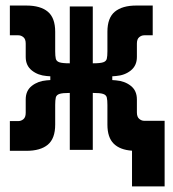

<svg xmlns="http://www.w3.org/2000/svg" viewBox="-20 -541 626 693"><path d="M15.6 3.4V-104H46.4Q56.2 -104 64.5 -110.8Q72.8 -117.7 72.8 -133.8V-182.1Q72.8 -213.9 95 -231.2Q117.2 -248.5 148.4 -251L161.6 -252V-265.6L148.4 -266.6Q117.2 -269 95 -286.6Q72.8 -304.2 72.8 -335.4V-383.8Q72.8 -399.9 64.5 -406.7Q56.2 -413.6 46.4 -413.6H15.6V-521H75.2Q126 -521 152.6 -498.8Q179.2 -476.6 179.2 -426.3V-356.9V-356Q179.2 -338.4 181.4 -329.1Q183.6 -319.8 194.3 -316.2Q205.1 -312.5 231 -312.5H231.9V-517.6H314.9V-312.5H315.9Q341.8 -312.5 352.5 -316.2Q363.3 -319.8 365.5 -329.1Q367.7 -338.4 367.7 -356V-356.9V-426.3Q367.7 -476.6 394.5 -498.8Q421.4 -521 471.7 -521H531.2V-413.6H500.5Q490.7 -413.6 482.4 -406.7Q474.1 -399.9 474.1 -383.8V-335.4Q474.1 -304.2 452.1 -286.6Q430.2 -269 398.4 -266.6L385.3 -265.6V-252L398.4 -251Q430.2 -248.5 452.1 -231.2Q474.1 -213.9 474.1 -182.1V-135.3Q474.1 -119.1 482.4 -112.1Q490.7 -105 500.5 -105H574.2V131.8H456.5V2.9Q413.1 0 390.4 -22.5Q367.7 -44.9 367.7 -91.3V-161.1V-162.1Q367.7 -179.7 365.5 -189Q363.3 -198.2 352.5 -201.9Q341.8 -205.6 315.9 -205.6H314.9V0H231.9V-205.6H231Q205.1 -205.6 194.3 -201.9Q183.6 -198.2 181.4 -189Q179.2 -179.7 179.2 -162.1Q179.2 -161.6 179.2 -161.1V-91.3Q179.2 -41 152.6 -18.8Q126 3.4 75.2 3.4Z"/></svg>

Font: Cascadia Mono PL SemiBold
Style: Regular
Weight: 600
Monospace: yes
Designer: Aaron Bell
Foundry: Saja Typeworks
Version: Version 2404.023; ttfautohint (v1.8.4)